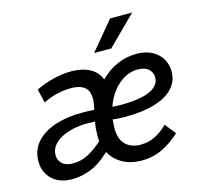

<svg xmlns="http://www.w3.org/2000/svg" viewBox="-107 -854 1041 983"><g transform="rotate(-15 413.5 -362.5)"><path d="M156 10Q114 10 82 -6.5Q50 -23 32 -53Q14 -83 14 -121Q14 -182 50.5 -223Q87 -264 149.5 -285Q212 -306 289 -306Q306 -306 325 -305.5Q344 -305 359 -304Q364 -331 365.5 -341.5Q367 -352 367 -361Q367 -404 342.5 -423Q318 -442 271 -442Q234 -442 196.5 -433Q159 -424 123 -406L106 -479Q147 -499 197 -512Q247 -525 297 -525Q352 -525 392 -504Q432 -483 448 -441Q486 -480 535.5 -502.5Q585 -525 640 -525Q689 -525 722.5 -507Q756 -489 774 -459Q792 -429 792 -392Q792 -341 759 -304.5Q726 -268 661.5 -248Q597 -228 502 -228Q487 -228 470.5 -229Q454 -230 437 -232Q436 -221 435 -209.5Q434 -198 434 -186Q434 -128 463.5 -99Q493 -70 542 -70Q585 -70 620.5 -88Q656 -106 687 -137L732 -80Q688 -39 638 -14.5Q588 10 526 10Q471 10 427.5 -13.5Q384 -37 361 -80Q309 -30 259 -10Q209 10 156 10ZM183 -67Q226 -67 264.5 -87Q303 -107 342 -143Q341 -150 340.5 -157Q340 -164 340 -171Q340 -190 341.5 -208.5Q343 -227 347 -245Q336 -245 324 -245.5Q312 -246 301 -246Q264 -246 229 -238Q194 -230 166.5 -215.5Q139 -201 123 -179.5Q107 -158 107 -131Q107 -103 126.5 -85Q146 -67 183 -67ZM452 -295Q464 -294 475 -293.5Q486 -293 496 -293Q567 -293 613 -304Q659 -315 681 -335.5Q703 -356 703 -384Q703 -410 683.5 -428Q664 -446 625 -446Q589 -446 555.5 -427.5Q522 -409 495 -375Q468 -341 452 -295ZM433 -585 558 -735H675L524 -585Z"/></g></svg>

Font: Radio Canada
Style: Italic
Weight: 400
Italic angle: -12°
Designer: Charles Daoud, Etienne Aubert Bonn, Alexandre Saumier Demers, Jacques Le Bailly
Foundry: Radio-Canada
Version: Version 2.104;gftools[0.9.28.dev5+ged2979d]